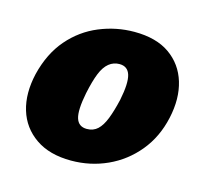

<svg xmlns="http://www.w3.org/2000/svg" viewBox="-75 -527 668 626"><g transform="rotate(15 259.0 -213.5)"><path d="M214 16Q141 16 94 -16.5Q47 -49 30.5 -103.5Q14 -158 30 -227Q48 -300 89.5 -348Q131 -396 188 -419.5Q245 -443 306 -443Q380 -443 425.5 -411Q471 -379 487.5 -324.5Q504 -270 489 -202Q474 -134 433.5 -85Q393 -36 336 -10Q279 16 214 16ZM237 -97Q259 -97 273.5 -110.5Q288 -124 298.5 -151Q309 -178 318 -217Q330 -276 322 -302.5Q314 -329 286 -329Q266 -329 250.5 -316.5Q235 -304 224.5 -278Q214 -252 205 -209Q193 -149 201 -123Q209 -97 237 -97Z"/></g></svg>

Font: Ysabeau Infant Black
Style: Italic
Weight: 900
Italic angle: -12°
Designer: Christian Thalmann (Catharsis Fonts)
Version: Version 2.001;gftools[0.9.30]; featfreeze: ss01,ss02,lnum